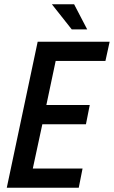

<svg xmlns="http://www.w3.org/2000/svg" viewBox="-20 -887 538 907"><path d="M158 -690H498L478 -599H243L199 -391H404L386 -300H180L135 -91H370L352 0H12ZM225 -867H330L392 -748H319Z"/></svg>

Font: Decalotype Medium Italic
Style: Regular
Weight: 500
Italic angle: -12°
Designer: Alfredo Marco Pradil
Foundry: Alfredo Marco Pradil
Version: Version 1.0